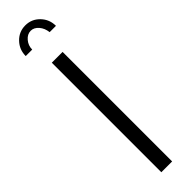

<svg xmlns="http://www.w3.org/2000/svg" viewBox="-316 -899 880 880"><g transform="rotate(-45 124.0 -458.5)"><path d="M89 0V-710H159V0ZM124 -882Q102 -882 85 -862Q68 -842 68 -816H26Q26 -858 54.5 -887.5Q83 -917 124 -917Q165 -917 193.5 -887.5Q222 -858 222 -816H181Q178 -844 161.5 -863Q145 -882 124 -882Z"/></g></svg>

Font: Raleway
Style: Regular
Weight: 400
Designer: Matt McInerney, Pablo Impallari, Rodrigo Fuenzalida
Foundry: Matt McInerney, Pablo Impallari, Rodrigo Fuenzalida
Version: Version 4.101;RELEASE